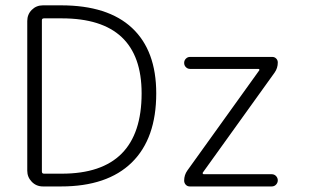

<svg xmlns="http://www.w3.org/2000/svg" viewBox="-20 -752 1221 705"><path d="M500 -409.2Q500 -684.6 207 -684.6H141.6Q133.8 -684.6 133.8 -677.7V-122.1Q133.8 -114.3 141.6 -114.3H207Q500 -114.3 500 -409.2ZM204.1 -67.4H137.7Q113.3 -67.4 96.7 -84.5Q80.1 -101.6 80.1 -125V-674.8Q80.1 -699.2 96.7 -715.8Q113.3 -732.4 137.7 -732.4H204.1Q376 -732.4 464.8 -649.4Q553.7 -566.4 553.7 -409.2Q553.7 -243.2 463.9 -155.3Q374 -67.4 204.1 -67.4ZM677.7 -543H979.5Q988.3 -543 994.1 -537.1Q1000 -531.2 1000 -522.5Q1000 -502 988.3 -485.4L724.6 -118.2Q723.6 -116.2 724.6 -114.3Q725.6 -112.3 728.5 -112.3H977.5Q987.3 -112.3 993.7 -105.5Q1000 -98.6 1000 -89.8Q1000 -81.1 993.7 -74.2Q987.3 -67.4 977.5 -67.4H676.8Q668 -67.4 662.1 -73.7Q656.2 -80.1 656.2 -88.9Q656.2 -109.4 668 -126L931.6 -493.2Q933.6 -495.1 932.1 -497.1Q930.7 -499 928.7 -499H677.7Q668.9 -499 662.6 -505.4Q656.2 -511.7 656.2 -521Q656.2 -530.3 662.6 -536.6Q668.9 -543 677.7 -543Z"/></svg>

Font: irohamaru Light
Style: Regular
Weight: 200
Designer: [Source Han Sans]
Ryoko NISHIZUKA  (kana & ideographs); Paul D. Hunt (Latin, Greek & Cyrillic); Wenlong ZHANG  (bopomofo
Version: Version 1.01